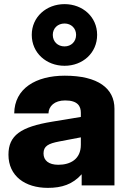

<svg xmlns="http://www.w3.org/2000/svg" viewBox="-20 -899 609 931"><path d="M376 0H535V-372C535 -470 456 -532 294 -532C154 -532 50 -470 49 -349H215C216 -384 244 -412 296 -412C358 -412 372 -383 372 -352V-332L233 -309C80 -284 21 -242 21 -149C21 -45 102 12 212 12C280 12 332 -5 376 -54ZM134 -730C134 -642 205 -580 293 -580C381 -580 451 -642 451 -730C451 -817 381 -879 293 -879C205 -879 134 -817 134 -730ZM191 -155C191 -191 215 -203 267 -213L372 -233V-197C372 -127 321 -100 263 -100C216 -100 191 -121 191 -155ZM236 -730C236 -762 260 -785 293 -785C325 -785 349 -762 349 -730C349 -697 325 -674 293 -674C260 -674 236 -697 236 -730Z"/></svg>

Font: Aspekta 800
Style: Regular
Weight: 800
Designer: Ivo Dolenc
Version: Version 2.000